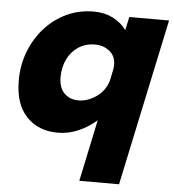

<svg xmlns="http://www.w3.org/2000/svg" viewBox="-54 -592 779 859"><g transform="rotate(5 336.0 -162.0)"><path d="M219.5 12.5Q130.5 12.5 77.8 -43.8Q25 -100 25 -205.5Q25 -274 48.2 -334.8Q71.5 -395.5 113 -442Q154.5 -488.5 210.8 -515Q267 -541.5 333.5 -541.5Q380.5 -541.5 418.2 -522.8Q456 -504 480 -471L493 -531H671.5L512.5 218.5H334L392.5 -58.5Q355 -25.5 310.5 -6.5Q266 12.5 219.5 12.5ZM210 -236.5Q210 -189 234.8 -164.2Q259.5 -139.5 298.5 -139.5Q338.5 -139.5 377.8 -166Q417 -192.5 431.5 -240.5L442.5 -294Q444 -304 444 -310.5Q444 -351.5 416.2 -373.2Q388.5 -395 352.5 -395Q309.5 -395 277.2 -374Q245 -353 227.5 -317Q210 -281 210 -236.5Z"/></g></svg>

Font: Epilogue ExtraBold
Style: Italic
Weight: 800
Italic angle: -12°
Designer: Tyler Finck
Foundry: Etcetera Type Co
Version: Version 2.111; ttfautohint (v1.8.3)